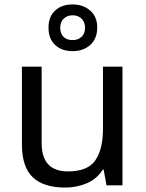

<svg xmlns="http://www.w3.org/2000/svg" viewBox="-20 -837 658 867"><path d="M533 -536V0H461L448 -71H444Q418 -29 372 -9.5Q326 10 274 10Q177 10 128 -36.5Q79 -83 79 -185V-536H168V-191Q168 -63 287 -63Q376 -63 410.5 -113Q445 -163 445 -257V-536ZM308 -606Q259 -606 229 -634Q199 -662 199 -712Q199 -762 229 -789.5Q259 -817 308 -817Q355 -817 387 -789.5Q419 -762 419 -713Q419 -662 387.5 -634Q356 -606 308 -606ZM308 -656Q333 -656 348.5 -671Q364 -686 364 -712Q364 -738 348 -753Q332 -768 308 -768Q284 -768 268 -753Q252 -738 252 -712Q252 -686 266.5 -671Q281 -656 308 -656Z"/></svg>

Font: Noto Sans Chorasmian
Style: Regular
Weight: 400
Designer: Federico Parra Barrios
Foundry: Google LLC
Version: Version 1.004; ttfautohint (v1.8.4.7-5d5b)